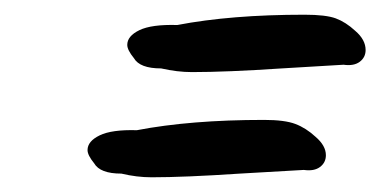

<svg xmlns="http://www.w3.org/2000/svg" viewBox="-20 -365 517 261"><path d="M199 -272Q170 -272 162 -286Q153 -297 153 -304Q153 -316 169.5 -324Q186 -332 221 -331Q294 -345 394 -345Q423 -345 436.5 -340Q450 -335 463 -323Q477 -311 477 -297Q477 -287 469 -281Q461 -275 447 -277L363 -272Q288 -267 241 -267Q221 -267 199 -272ZM145 -129Q116 -129 108 -143Q99 -154 99 -161Q99 -173 115.5 -181Q132 -189 166 -188Q239 -202 339 -202Q367 -202 381.5 -196.5Q396 -191 409 -179Q423 -167 423 -154Q423 -144 415 -138Q407 -132 393 -134L306 -129Q231 -124 186 -124Q166 -124 145 -129Z"/></svg>

Font: Caveat
Style: Bold
Weight: 700
Designer: Pablo Impallari
Foundry: Pablo Impallari
Version: Version 1.500; ttfautohint (v1.6)